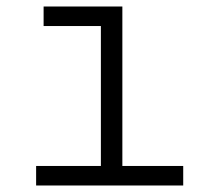

<svg xmlns="http://www.w3.org/2000/svg" viewBox="-20 -570 640 590"><path d="M91 0V-60H290V-490H114V-550H356V-60H543V0Z"/></svg>

Font: Tiny ExtraLight
Style: Regular
Weight: 200
Monospace: yes
Designer: Philipp Nurullin, Konstantin Bulenkov
Foundry: JetBrains
Version: Version 2.251; ttfautohint (v1.8.4.7-5d5b)